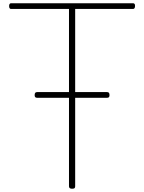

<svg xmlns="http://www.w3.org/2000/svg" viewBox="-20 -1146 887 1180"><path d="M423 14Q404 14 404 -1V-1091H47Q43 -1091 39.5 -1095Q36 -1099 36 -1109Q36 -1118 39.5 -1122Q43 -1126 47 -1126H798Q803 -1126 806.5 -1122.5Q810 -1119 810 -1110Q810 -1100 806.5 -1095.5Q803 -1091 798 -1091H442V-1Q442 7 438 10.5Q434 14 423 14ZM208 -545Q200 -545 196.5 -549Q193 -553 193 -561Q193 -571 196.5 -575.5Q200 -580 208 -580H638Q646 -580 649.5 -575.5Q653 -571 653 -561Q653 -553 649.5 -549Q646 -545 638 -545Z"/></svg>

Font: Playwrite BR Thin
Style: Regular
Weight: 250
Version: Version 1.003